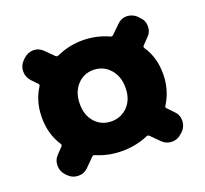

<svg xmlns="http://www.w3.org/2000/svg" viewBox="-96 -751 801 749"><g transform="rotate(-20 304.0 -376.5)"><path d="M150.4 -132.8Q133.8 -116.2 110.4 -116.2Q85.9 -116.2 69.3 -132.8L62.5 -139.6Q45.9 -157.2 45.9 -181.2Q45.9 -205.1 62.5 -221.7L85.9 -246.1Q90.8 -251 86.9 -256.8Q52.7 -308.6 52.7 -377Q52.7 -445.3 85.9 -496.1Q89.8 -502 85 -506.8L62.5 -530.3Q45.9 -547.9 45.9 -571.3Q45.9 -595.7 62.5 -612.3L69.3 -619.1Q85.9 -635.7 110.4 -636.7Q133.8 -636.7 151.4 -619.1L184.6 -585.9Q189.5 -581.1 196.3 -584Q248 -607.4 303.7 -607.4Q361.3 -607.4 412.1 -584Q418.9 -581.1 423.8 -585.9L458 -619.1Q474.6 -636.7 499 -636.7Q522.5 -635.7 540 -619.1L545.9 -612.3Q563.5 -595.7 563.5 -571.8Q563.5 -547.9 545.9 -531.2L522.5 -506.8Q517.6 -502 521.5 -496.1Q555.7 -446.3 555.7 -377Q555.7 -311.5 521.5 -256.8Q516.6 -251 522.5 -246.1L545.9 -221.7Q563.5 -205.1 563.5 -180.7Q563.5 -157.2 546.9 -139.6L539.1 -132.8Q522.5 -116.2 499 -116.2Q474.6 -116.2 458 -132.8L422.9 -168Q418 -172.9 411.1 -169.9Q361.3 -148.4 303.7 -148.4Q247.1 -148.4 197.3 -169.9Q190.4 -172.9 185.5 -168ZM236.8 -300.3Q263.7 -271.5 304.2 -271.5Q344.7 -271.5 372.1 -300.3Q399.4 -329.1 399.4 -377Q399.4 -424.8 372.1 -454.6Q344.7 -484.4 304.2 -484.4Q263.7 -484.4 236.8 -454.6Q210 -424.8 210 -377Q210 -329.1 236.8 -300.3Z"/></g></svg>

Font: Gen Jyuu Gothic Heavy
Style: Bold
Weight: 900
Designer: [Source Han Sans]
Ryoko NISHIZUKA  (kana & ideographs); Paul D. Hunt (Latin, Greek & Cyrillic); Wenlong ZHANG  (bopomofo
Version: Version 1.002.20150607